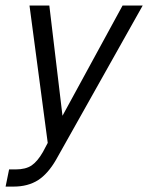

<svg xmlns="http://www.w3.org/2000/svg" viewBox="-39 -527 539 699"><path d="M480.5 -506.8 165 54.7Q135.7 105.5 99.6 128.9Q62.5 152.3 10.7 152.3H-18.6L-5.9 89.8H17.6Q54.7 89.8 76.2 75.2Q97.7 60.5 117.2 26.4L134.8 -6.8L68.4 -506.8H140.6L188.5 -105.5L407.2 -506.8Z"/></svg>

Font: Dinish
Style: Italic
Weight: 400
Italic angle: -12°
Designer: Bert Driehuis
Foundry: Playbeing
Version: Version 3.002; git-62d0f29-release